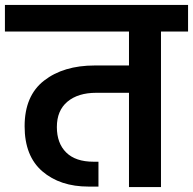

<svg xmlns="http://www.w3.org/2000/svg" viewBox="-41 -760 784 780"><path d="M723 -632H613V0H483V-383H350Q276 -383 233 -347Q190 -311 190 -244Q190 -178 228 -140.5Q266 -103 339 -103H359V-2H319Q203 -2 131 -64Q59 -126 59 -247Q59 -371 138 -432.5Q217 -494 344 -494H483V-632H-21V-740H723Z"/></svg>

Font: MSTAGE SemiBold
Style: Regular
Weight: 600
Designer: Ninad Kale (Devanagari), Jonny Pinhorn (Latin)
Foundry: Indian Type Foundry
Version: 4.004